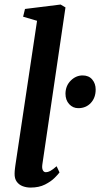

<svg xmlns="http://www.w3.org/2000/svg" viewBox="-20 -838 452 868"><path d="M171.5 -95Q169 -78 173.5 -68.8Q178 -59.5 187.5 -59.5Q196.5 -59.5 207 -65Q217.5 -70.5 236 -86.5L249 -58.5Q243 -50 226.8 -33.8Q210.5 -17.5 183.5 -3.8Q156.5 10 118 10Q99.5 10 82.8 3.8Q66 -2.5 55.8 -16.5Q45.5 -30.5 46 -53.5Q46 -58.5 46.5 -65.2Q47 -72 48 -79Q49 -86 49.5 -90.5L147.5 -744L84.5 -762.5L93 -797.5L254 -817.5L276 -804.5ZM276 -414.5Q276.5 -450.5 300 -473.8Q323.5 -497 353.5 -497Q381.5 -497 397 -478.5Q412.5 -460 412.5 -433.5Q412.5 -396 390.5 -372.5Q368.5 -349 334 -349Q309.5 -349 292.8 -367.2Q276 -385.5 276 -414.5Z"/></svg>

Font: Merriweather 28pt SemiBold
Style: Italic
Weight: 600
Italic angle: -7.8°
Version: Version 2.101